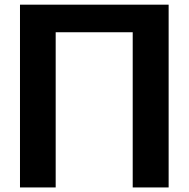

<svg xmlns="http://www.w3.org/2000/svg" viewBox="-20 -780 818 830"><path d="M66.4 30.3V-759.8H709V30.3H553.7V-640.6H220.7V30.3Z"/></svg>

Font: GenEi M Gothic v2 Bold
Style: Regular
Weight: 700
Version: Version 2.0